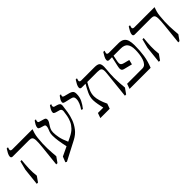

<svg xmlns="http://www.w3.org/2000/svg" viewBox="140 -1500 2511 2511"><g transform="rotate(-45 1395.5 -245.0)"><path d="M469 -395Q458 -290 461 -209.5Q464 -129 471 -55L418 20H395L425 -263Q434 -347 432 -388Q430 -429 415 -442Q400 -455 370 -455H64Q54 -455 45.5 -460.5Q37 -466 37 -481Q37 -502 52.5 -531.5Q68 -561 84 -585H107Q92 -545 100 -535Q108 -525 125 -525H501Q489 -490 483 -470Q477 -450 474.5 -434.5Q472 -419 469 -395ZM60 -215 92 -340H115Q107 -261 104.5 -195Q102 -129 111 -55L58 20H35Z M661 -303Q661 -262 671.5 -207.5Q682 -153 716 -79L776 -108Q832 -135 866 -170Q900 -205 917.5 -244.5Q935 -284 943 -324.5Q951 -365 955 -403Q958 -440 929 -449L869 -466Q858 -470 849.5 -475.5Q841 -481 841 -494Q841 -515 855 -540.5Q869 -566 883 -585H906Q894 -561 897 -548Q900 -535 910 -532L948 -521Q971 -515 985.5 -503Q1000 -491 997 -460Q992 -415 983 -358Q974 -301 952.5 -242Q931 -183 890.5 -130.5Q850 -78 783 -43L518 95L499 85L529 9L658 -52Q643 -121 634.5 -177.5Q626 -234 626 -280Q626 -316 634.5 -340Q643 -364 651 -383.5Q659 -403 659 -423Q659 -434 655 -440.5Q651 -447 637 -451L587 -466Q576 -470 567.5 -475.5Q559 -481 559 -494Q559 -515 573 -540.5Q587 -566 601 -585H624Q612 -561 615 -548Q618 -535 628 -532L700 -511Q729 -503 729 -477Q729 -457 718.5 -439Q708 -421 695 -402Q682 -383 671.5 -359.5Q661 -336 661 -303Z M1100 -537 1176 -517Q1200 -511 1218 -496.5Q1236 -482 1236 -444Q1236 -384 1212.5 -336.5Q1189 -289 1153 -244L1130 -254Q1154 -288 1170.5 -325.5Q1187 -363 1187 -400Q1187 -423 1178 -435Q1169 -447 1143 -453L1050 -475Q1039 -478 1030.5 -483Q1022 -488 1022 -501Q1022 -522 1036 -544Q1050 -566 1064 -585H1087Q1075 -561 1079 -551.5Q1083 -542 1100 -537Z M1231 0 1256 -70H1355Q1346 -111 1338 -154.5Q1330 -198 1329 -233Q1328 -290 1354.5 -346.5Q1381 -403 1412 -455H1340Q1330 -455 1321.5 -460.5Q1313 -466 1313 -481Q1313 -502 1328.5 -531.5Q1344 -561 1360 -585H1383Q1368 -545 1376 -535Q1384 -525 1401 -525H1646Q1699 -525 1720 -508.5Q1741 -492 1741 -440Q1741 -419 1738 -390Q1734 -350 1732 -314.5Q1730 -279 1730 -245Q1730 -193 1733.5 -146.5Q1737 -100 1741 -55L1688 20H1665L1705 -358Q1706 -368 1706.5 -376.5Q1707 -385 1707 -392Q1707 -429 1691 -442Q1675 -455 1631 -455H1444Q1413 -403 1393 -356.5Q1373 -310 1373 -261Q1373 -224 1388 -173.5Q1403 -123 1429 -70L1404 0Z M2090 -525Q2143 -525 2171.5 -505Q2200 -485 2211 -447.5Q2222 -410 2222 -355Q2222 -255 2209 -170.5Q2196 -86 2161 0H1771L1796 -70H2079Q2111 -70 2132 -93Q2153 -116 2165 -153Q2177 -190 2182 -231.5Q2187 -273 2187 -310Q2187 -382 2158.5 -418.5Q2130 -455 2063 -455H1930L1912 -365Q1906 -334 1914.5 -317Q1923 -300 1952 -292L2036 -270L2020 -205L1904 -234Q1876 -241 1869.5 -260.5Q1863 -280 1870 -310L1902 -455H1850Q1840 -455 1831.5 -460.5Q1823 -466 1823 -481Q1823 -502 1838.5 -531.5Q1854 -561 1870 -585H1893Q1878 -545 1886 -535Q1894 -525 1911 -525Z M2726 -395Q2715 -290 2718 -209.5Q2721 -129 2728 -55L2675 20H2652L2682 -263Q2691 -347 2689 -388Q2687 -429 2672 -442Q2657 -455 2627 -455H2321Q2311 -455 2302.5 -460.5Q2294 -466 2294 -481Q2294 -502 2309.5 -531.5Q2325 -561 2341 -585H2364Q2349 -545 2357 -535Q2365 -525 2382 -525H2758Q2746 -490 2740 -470Q2734 -450 2731.5 -434.5Q2729 -419 2726 -395ZM2317 -215 2349 -340H2372Q2364 -261 2361.5 -195Q2359 -129 2368 -55L2315 20H2292Z"/></g></svg>

Font: Bona Nova
Style: Italic
Weight: 400
Italic angle: -4°
Designer: Mateusz Machalski
Foundry: Capitalics
Version: Version 4.001; ttfautohint (v1.8.3)